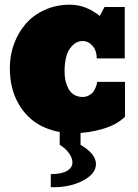

<svg xmlns="http://www.w3.org/2000/svg" viewBox="-20 -553 583 810"><path d="M21.5 -266.6Q21.5 -319.8 39.3 -368.2Q57.1 -416.5 89.1 -453.1Q121.1 -489.7 169.4 -511.5Q217.8 -533.2 274.9 -533.2Q341.8 -533.2 400.9 -485.8L420.9 -523.4H506.3V-306.6H388.2Q388.2 -338.9 370.6 -359.4Q353 -379.9 328.1 -379.9Q297.4 -379.9 274.9 -348.1Q252.4 -316.4 252.4 -250.5Q252.4 -231 256.1 -213.4Q259.8 -195.8 268.1 -179.7Q276.4 -163.6 291.7 -153.8Q307.1 -144 328.1 -144Q343.8 -144 355.7 -150.9Q367.7 -157.7 373.8 -166Q379.9 -174.3 384 -185.3Q388.2 -196.3 388.9 -200.7Q389.6 -205.1 390.1 -207.5H507.3V-60.5Q473.6 -26.9 413.1 -9Q352.5 8.8 291 8.8Q213.9 8.8 153.6 -22.2Q93.3 -53.2 57.4 -116.5Q21.5 -179.7 21.5 -266.6ZM231.9 0H319.8V58.1Q384.8 95.7 384.8 139.2Q384.8 179.2 331.8 208Q278.8 236.8 204.6 236.8H194.3V181.6Q241.7 181.2 263.7 167.5Q285.6 153.8 285.6 132.3Q285.6 112.8 270 91.8Q254.4 70.8 231.9 58.1Z"/></svg>

Font: Bevan
Style: Regular
Weight: 400
Foundry: vernon adams
Version: Version 1.000